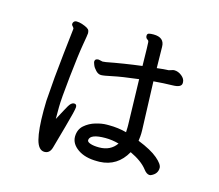

<svg xmlns="http://www.w3.org/2000/svg" viewBox="-110 -902 1220 1072"><g transform="rotate(15 500.0 -366.5)"><path d="M717 -509Q727 -248 727 -228V-209Q727 -197 723 -167Q801 -136 838.5 -104Q876 -72 876 -51Q876 -16 840 0Q836 2 831 2Q814 2 796 -22Q765 -62 697 -94Q645 -1 543 3H528Q459 3 416.5 -26.5Q374 -56 374 -98V-99Q375 -140 402 -163.5Q429 -187 464.5 -197.5Q500 -208 529 -208H541Q595 -208 643 -195Q644 -209 644 -223V-236L637 -500Q537 -488 489 -477.5Q441 -467 425 -467Q409 -467 394.5 -482Q380 -497 374.5 -511.5Q369 -526 369 -529Q369 -547 389 -547Q390 -547 391 -547L414 -542L433 -544Q532 -563 636 -576Q634 -706 632.5 -714Q631 -722 627 -724Q614 -731 614 -744V-745Q614 -757 624 -759.5Q634 -762 650 -762Q714 -762 714 -707Q714 -682 716 -585Q746 -589 784 -591Q792 -593 800 -596Q808 -599 814 -599Q837 -599 857.5 -582.5Q878 -566 878 -546V-542Q878 -516 827 -515Q776 -514 717 -509ZM197 -707Q202 -721 217 -721Q232 -721 250 -715Q268 -709 279 -702.5Q290 -696 292.5 -688.5Q295 -681 295 -673.5Q295 -666 284.5 -606.5Q274 -547 259.5 -412.5Q245 -278 245 -232V-165Q255 -182 274.5 -220Q294 -258 303.5 -266.5Q313 -275 322 -275Q337 -275 337 -258Q337 -241 307.5 -136Q278 -31 272 -9Q262 29 231 29Q196 29 181.5 -27Q167 -83 167 -193L168 -248V-249Q177 -386 193 -528Q209 -670 209.5 -675.5Q210 -681 203 -688Q196 -695 196 -700Q196 -705 197 -707ZM619 -123Q579 -134 541 -134Q454 -134 450 -99V-97Q450 -87 469 -80.5Q488 -74 519 -74Q585 -74 619 -123Z"/></g></svg>

Font: LXGW ZhenKai
Style: Regular
Weight: 400
Designer: LXGW / Fontworks Inc.
Foundry: LXGW / Fontworks Inc.
Version: Version 0.800;June 8, 2025